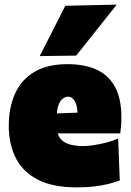

<svg xmlns="http://www.w3.org/2000/svg" viewBox="-20 -796 566 832"><path d="M313 16Q208 16 143 -18Q78 -52 48 -112.2Q18 -172.5 18 -251Q18 -329.5 45 -389.8Q72 -450 128.2 -484Q184.5 -518 273 -518Q347 -518 399 -494Q451 -470 478.5 -419.2Q506 -368.5 506 -288Q506 -266.5 504.8 -250.2Q503.5 -234 501 -218L314 -279Q315 -285 315.5 -291.5Q316 -298 316 -303Q316 -337 304.5 -357Q293 -377 275 -377Q262.5 -377 251.2 -368Q240 -359 233 -339.2Q226 -319.5 226 -287V-248Q226 -219.5 237.8 -200.8Q249.5 -182 275 -172.5Q300.5 -163 342 -163Q358 -163 384.2 -166.8Q410.5 -170.5 439.2 -177.8Q468 -185 492 -196L499 -14Q479 -6.5 452 0.5Q425 7.5 390.2 11.8Q355.5 16 313 16ZM101 -218V-300L374 -310L501 -298V-218ZM152 -553Q180 -608 207.8 -662.2Q235.5 -716.5 263 -771L486 -776Q455.5 -737.5 425.5 -700Q395.5 -662.5 366.8 -626.2Q338 -590 310 -555Z"/></svg>

Font: Commissioner Thin Black
Style: Regular
Weight: 900
Version: Version 1.000